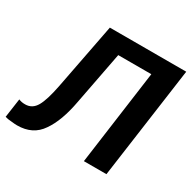

<svg xmlns="http://www.w3.org/2000/svg" viewBox="-211 -917 1121 1106"><g transform="rotate(30 350.0 -363.5)"><path d="M215 -741 130 -301C117 -236 103 -189 86 -159C69 -129 45 -114 13 -114C-4 -114 -15 -116 -30 -122L-48 4C-36 8 -23 10 -7 11C10 13 23 14 33 14C103 14 155 -12 190 -64C226 -115 252 -186 269 -279L336 -628H556L470 0H620L723 -741Z"/></g></svg>

Font: Cheyenne Sans
Style: Bold Italic
Weight: 700
Italic angle: -8.13011°
Designer: The Public Sans project authors (U.S. Web Design System), Libre Franklin designed by Pablo Impallari and Rodrigo Fuenzal
Foundry: The Cheyenne Sans Project Authors
Version: Version 2.007